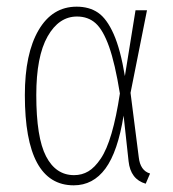

<svg xmlns="http://www.w3.org/2000/svg" viewBox="-20 -551 523 581"><path d="M211.9 -530.8Q250 -530.8 276.6 -512.7Q303.2 -494.6 324 -447.8Q344.7 -400.9 357.9 -320.8L390.1 -520H424.8L375 -270L399.9 -75.2Q404.3 -34.7 434.1 -25.9L420.9 4.9Q375 -8.3 369.1 -63L354 -201.2Q336.4 -91.8 299.1 -41Q261.7 9.8 203.1 9.8Q55.2 9.8 55.2 -263.2Q55.2 -388.7 96.7 -459.7Q138.2 -530.8 211.9 -530.8ZM212.9 -501Q158.2 -501 124 -440.7Q89.8 -380.4 89.8 -263.2Q89.8 -134.8 119.4 -77.9Q148.9 -21 204.1 -21Q228 -21 247.3 -32.5Q266.6 -43.9 284.9 -71Q303.2 -98.1 317.6 -147.5Q332 -196.8 342.8 -268.1Q328.1 -358.9 310.1 -409.7Q292 -460.4 269.3 -480.7Q246.6 -501 212.9 -501Z"/></svg>

Font: Fira Sans Compressed UltraLight
Style: Regular
Weight: 200
Width: 1
Designer: Carrois Corporate & Edenspiekermann AG
Foundry: Carrois Corporate GbR & Edenspiekermann AG
Version: Version 4.203;PS 004.203;hotconv 1.0.88;makeotf.lib2.5.64775